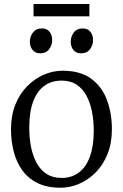

<svg xmlns="http://www.w3.org/2000/svg" viewBox="-20 -910 603 942"><path d="M34 -276Q34 -344 55.5 -397.2Q77 -450.5 113.5 -487.2Q150 -524 195 -543.5Q240 -563 287 -563Q375 -563 428.2 -523.2Q481.5 -483.5 505.2 -418Q529 -352.5 529 -276Q529 -208.5 507.8 -155Q486.5 -101.5 450 -64.5Q413.5 -27.5 368.5 -8.2Q323.5 11 276.5 11Q210.5 11 164 -12Q117.5 -35 89 -75Q60.5 -115 47.2 -166.8Q34 -218.5 34 -276ZM281.5 -37Q331 -37 366.5 -63.2Q402 -89.5 421 -141.2Q440 -193 440 -269Q440 -318 431.2 -362.2Q422.5 -406.5 404 -440.8Q385.5 -475 355.8 -494.8Q326 -514.5 282.5 -514.5Q232.5 -514.5 197 -488.5Q161.5 -462.5 142.5 -411Q123.5 -359.5 123.5 -283Q123.5 -233.5 132.2 -189.2Q141 -145 159.8 -110.5Q178.5 -76 208.8 -56.5Q239 -37 281.5 -37ZM177 -648.5Q153 -648.5 139.8 -665Q126.5 -681.5 126.5 -705.5Q126.5 -730 141.5 -750.2Q156.5 -770.5 184.5 -770.5H185.5Q210 -770.5 223 -754.2Q236 -738 236 -713.5Q236 -689 221.2 -668.8Q206.5 -648.5 178 -648.5ZM377.5 -648.5Q353 -648.5 340 -665Q327 -681.5 327 -705.5Q327 -730 341.8 -750.2Q356.5 -770.5 385 -770.5H386Q410.5 -770.5 423.5 -754.2Q436.5 -738 436.5 -713.5Q436.5 -689 421.8 -668.8Q407 -648.5 378.5 -648.5ZM418.5 -890.5V-830H144.5V-890.5Z"/></svg>

Font: Merriweather 36pt Light
Style: Regular
Weight: 300
Designer: Eben Sorkin
Foundry: Eben Sorkin
Version: Version 2.100